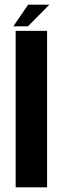

<svg xmlns="http://www.w3.org/2000/svg" viewBox="-20 -808 281 828"><path d="M47.5 0V-675H183V0ZM37.5 -694.5 101.5 -788H193L100.5 -694.5Z"/></svg>

Font: Anybody SemiBold
Style: Regular
Weight: 600
Designer: Tyler Finck
Foundry: Etcetera Type Company
Version: Version 1.010; ttfautohint (v1.8.3) -l 8 -r 50 -G 200 -x 14 